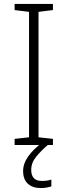

<svg xmlns="http://www.w3.org/2000/svg" viewBox="-20 -734 342 972"><path d="M248 0H54V-31L127 -39V-674L54 -683V-714H248V-683L175 -674V-39L248 -31ZM138 126Q138 182 192 182Q207 182 219.5 180Q232 178 240 175V210Q230 213 216.5 215.5Q203 218 186 218Q145 218 121 196Q97 174 97 132Q97 94 123 57.5Q149 21 194 -12L222 0Q188 29 163 59.5Q138 90 138 126Z"/></svg>

Font: Noto Sans Thaana ExtraLight
Style: Regular
Weight: 200
Designer: David Williams
Foundry: Google Inc.
Version: Version 3.001; ttfautohint (v1.8.4.7-5d5b)